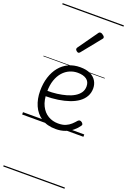

<svg xmlns="http://www.w3.org/2000/svg" viewBox="-250 -1029 1025 1549"><g transform="rotate(20 263.0 -255.0)"><path d="M293 18Q219 18 169.5 -15Q120 -48 95.5 -104Q71 -160 71 -229Q71 -294 88 -347.5Q105 -401 136.5 -439.5Q168 -478 212 -498.5Q256 -519 311 -519Q365 -519 399 -502Q433 -485 450 -456.5Q467 -428 467 -393Q467 -355 450 -324.5Q433 -294 402 -271.5Q371 -249 328 -234Q285 -219 232 -211Q179 -203 120 -203V-249Q165 -248 207.5 -253.5Q250 -259 287 -269.5Q324 -280 352 -297Q380 -314 395.5 -337Q411 -360 411 -390Q411 -430 383.5 -450Q356 -470 307 -470Q272 -470 239.5 -456Q207 -442 181.5 -413.5Q156 -385 141 -342Q126 -299 126 -240Q126 -168 149 -122Q172 -76 210.5 -53.5Q249 -31 296 -31Q335 -31 360.5 -42Q386 -53 404.5 -70Q423 -87 439 -106Q448 -114 455.5 -113.5Q463 -113 472 -107Q480 -101 483 -93Q486 -85 479 -77Q463 -53 436.5 -31Q410 -9 374 4.5Q338 18 293 18ZM255 -623Q248 -623 238.5 -631Q229 -639 229 -647Q229 -649 230 -651.5Q231 -654 233 -659L352 -827Q356 -833 360 -835Q364 -837 369 -837Q376 -837 384.5 -832Q393 -827 399.5 -820.5Q406 -814 406 -807Q406 -803 404.5 -800Q403 -797 399 -793L269 -632Q262 -623 255 -623ZM0 436H526V446H0ZM0 -20H526V0H0ZM0 -505H526V-500H0ZM0 -956H526V-946H0Z"/></g></svg>

Font: Playwrite HU Guides
Style: Regular
Weight: 400
Designer: Veronika Burian, José Scaglione
Foundry: TypeTogether
Version: Version 1.003